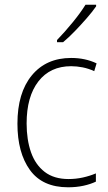

<svg xmlns="http://www.w3.org/2000/svg" viewBox="-20 -785 457 815"><path d="M269 10Q160 10 107 -63.5Q54 -137 54 -260Q54 -391 115 -465Q176 -539 282 -539Q342 -539 390 -516L380 -483Q356 -494 331 -499Q306 -504 282 -504Q193 -504 143 -439.5Q93 -375 93 -261Q93 -192 111.5 -139Q130 -86 169.5 -55.5Q209 -25 271 -25Q302 -25 331.5 -31.5Q361 -38 387 -49V-14Q364 -3 334 3.5Q304 10 269 10ZM388 -758Q372 -735 348 -707.5Q324 -680 298 -653Q272 -626 248 -606H222V-615Q254 -648 288 -689.5Q322 -731 343 -765H388Z"/></svg>

Font: Noto Sans Hebrew SemiCondensed ExtraLight
Style: Regular
Weight: 200
Width: 4
Designer: Monotype Design Team
Foundry: Monotype Imaging Inc.
Version: Version 2.004; ttfautohint (v1.8.4.7-5d5b)